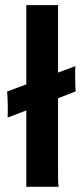

<svg xmlns="http://www.w3.org/2000/svg" viewBox="-20 -718 318 738"><path d="M81.1 -293.5 9.3 -266.1Q9.8 -275.4 9.8 -284.4Q9.8 -293.5 9.8 -302.2V-316.9Q9.8 -329.6 9 -342Q8.3 -354.5 7.3 -366.2L81.1 -393.6V-698.2H203.1V-439L270 -463.9Q269 -456.1 269 -448.2Q269 -440.4 269 -432.6Q269 -415 269.3 -399.4Q269.5 -383.8 271 -366.7L203.1 -340.3V-54.7Q203.1 -29.8 203.6 -18.1Q204.1 -6.3 205.1 0H81.1Z"/></svg>

Font: Hammersmith One
Style: Regular
Weight: 400
Designer: Nicole Fally
Foundry: Nicole Fally
Version: Version 1.002